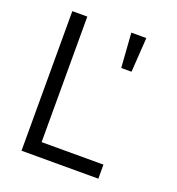

<svg xmlns="http://www.w3.org/2000/svg" viewBox="-134 -854 887 963"><g transform="rotate(20 309.0 -372.5)"><path d="M88 0H498V-75H168V-745H88ZM416 -561H471L483 -745H403Z"/></g></svg>

Font: Plus Jakarta Sans
Style: Regular
Weight: 400
Designer: Gumpita Rahayu
Foundry: Tokotype
Version: Version 2.004; ttfautohint (v1.8.3)